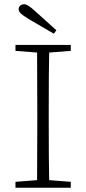

<svg xmlns="http://www.w3.org/2000/svg" viewBox="-20 -886 406 906"><path d="M234 -727 114 -797Q88 -813 78 -822.5Q68 -832 68 -843Q68 -853 75.5 -859.5Q83 -866 94 -866Q110 -866 143 -836L246 -743ZM314 -646 212 -638Q210 -548 210 -364V-310Q210 -127 212 -36L314 -28V0H53V-28L155 -36Q156 -127 156 -310V-364Q156 -547 155 -638L53 -646V-674H314Z"/></svg>

Font: TypoPRO Source Serif Pro
Style: Regular
Weight: 300
Designer: Frank Grießhammer
Foundry: Adobe Systems Incorporated
Version: Version 1.017;PS (version unavailable);hotconv 1.0.79;makeot